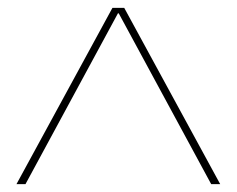

<svg xmlns="http://www.w3.org/2000/svg" viewBox="-20 -750 604 490"><path d="M267 -730H297L542 -280H519L283 -716H281L45 -280H22Z"/></svg>

Font: Enso Thin
Style: Regular
Weight: 100
Designer: Coji Morishita
Foundry: UNDERFOREST DESIGN
Version: Version 1.000